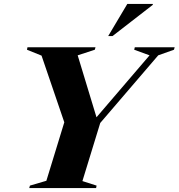

<svg xmlns="http://www.w3.org/2000/svg" viewBox="-20 -955 907 975"><path d="M739.5 -674 661.5 -702.5 664.5 -715H867L863.5 -702.5L783.5 -674L489 -330.5L398.5 -35.5L470.5 -12.5L468 0H128.5L132 -12.5L215.5 -37L306.5 -334L191 -672.5L117 -702.5L119.5 -715H465L461.5 -702.5L374.5 -674L470 -359.5ZM529.5 -772 626.5 -935H756V-930.5L551.5 -772Z"/></svg>

Font: Newsreader Display
Style: Bold Italic
Weight: 700
Italic angle: -17°
Designer: Hugues Gentile
Foundry: Production Type
Version: Version 1.001